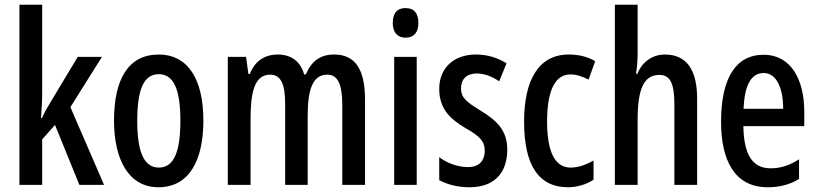

<svg xmlns="http://www.w3.org/2000/svg" viewBox="-20 -780 3451 810"><path d="M158 -397V-760H62V0H158V-192L212 -253L315 0H419L277 -328L410 -540H308L192 -347C180 -328 168 -306 157 -282H153C156 -319 158 -357 158 -397Z M838 -271C838 -453 768 -550 650 -550C520 -550 461 -444 461 -271C461 -107 523 10 648 10C781 10 838 -108 838 -271ZM559 -270C559 -402 586 -467 650 -467C713 -467 741 -402 741 -271C741 -138 713 -73 650 -73C587 -73 559 -140 559 -270Z M1390 -550C1331 -550 1295 -523 1270 -466H1263C1250 -515 1214 -550 1152 -550C1096 -550 1055 -522 1034 -468H1028L1018 -540H941V0H1037V-275C1037 -390 1053 -465 1120 -465C1163 -465 1183 -429 1183 -341V0H1278V-290C1278 -405 1300 -465 1361 -465C1403 -465 1424 -428 1424 -338V0H1520V-360C1520 -488 1478 -550 1390 -550Z M1691 -746C1655 -746 1637 -724 1637 -683C1637 -643 1657 -621 1691 -621C1726 -621 1745 -643 1745 -683C1745 -723 1728 -746 1691 -746ZM1738 -540H1643V0H1738Z M2120 -149C2120 -231 2075 -272 2008 -313C1944 -352 1925 -369 1925 -408C1925 -446 1949 -470 1991 -470C2024 -470 2057 -457 2086 -437L2117 -513C2078 -537 2036 -550 1988 -550C1894 -550 1833 -493 1833 -405C1833 -323 1876 -280 1943 -240C2006 -205 2025 -182 2025 -145C2025 -100 1999 -75 1955 -75C1910 -75 1864 -93 1833 -117V-20C1866 -2 1910 10 1961 10C2061 10 2120 -46 2120 -149Z M2377 10C2411 10 2454 -1 2484 -22V-103C2451 -84 2419 -73 2387 -73C2322 -73 2288 -138 2288 -267C2288 -398 2322 -466 2386 -466C2411 -466 2436 -458 2463 -444L2491 -522C2460 -540 2424 -550 2379 -550C2251 -550 2191 -440 2191 -267C2191 -81 2253 10 2377 10Z M2670 -559V-760H2574V0H2670V-274C2670 -405 2696 -464 2762 -464C2807 -464 2825 -428 2825 -341V0H2921V-363C2921 -484 2878 -550 2785 -550C2734 -550 2690 -521 2669 -469H2663C2668 -496 2670 -527 2670 -559Z M3202 -549C3083 -549 3022 -449 3022 -266C3022 -105 3078 10 3219 10C3268 10 3312 -1 3351 -25V-108C3309 -81 3272 -70 3231 -70C3154 -70 3118 -128 3116 -248H3373V-309C3373 -447 3315 -549 3202 -549ZM3202 -472C3257 -472 3284 -406 3284 -321H3117C3121 -425 3151 -472 3202 -472Z"/></svg>

Font: Noto Sans Arabic UI XCn Md
Style: Regular
Weight: 500
Width: 2
Designer: Monotype Design Team, Nadine Chahine and Nizar Qandah
Foundry: Monotype Imaging Inc.
Version: Version 2.010